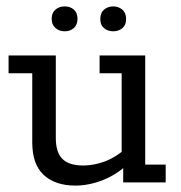

<svg xmlns="http://www.w3.org/2000/svg" viewBox="-20 -570 565 600"><path d="M215.6 10Q152.9 10 116.9 -23Q80.8 -56.1 80.8 -124.9V-341H6.8V-396.7H154.4V-138.9Q154.4 -94.2 174.9 -73.5Q195.5 -52.8 240.7 -52.8Q273.2 -52.8 307.6 -65.5Q341.9 -78.3 379.9 -111L360.2 -82.2V-341H291.2V-396.7H433.8V-55.6H497.8V0H365V-57.5L384.3 -61.3Q346.7 -25.2 302.4 -7.6Q258 10 215.6 10ZM181.9 -472.2Q165.1 -472.2 153.3 -482.4Q141.5 -492.7 141.5 -511.3Q141.5 -529.9 153.3 -540Q165.1 -550 181.9 -550Q199.6 -550 210.9 -540Q222.2 -529.9 222.2 -511.3Q222.2 -492.7 210.9 -482.4Q199.6 -472.2 181.9 -472.2ZM333.7 -472.2Q317 -472.2 305.2 -481.9Q293.4 -491.6 293.4 -510.4Q293.4 -529.8 305.2 -539.9Q317 -550 333.7 -550Q350.5 -550 362.3 -539.9Q374.1 -529.8 374.1 -510.4Q374.1 -491.7 362.3 -481.9Q350.5 -472.2 333.7 -472.2Z"/></svg>

Font: Rokkitt SemiBold
Style: Regular
Weight: 600
Designer: Vernon Adams
Foundry: Vernon Adams
Version: Version 3.103